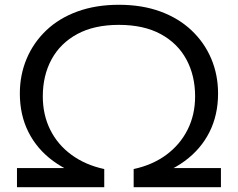

<svg xmlns="http://www.w3.org/2000/svg" viewBox="-20 -783 994 803"><path d="M477 -763Q574 -763 650.5 -735Q727 -707 781 -656Q835 -605 863.5 -537.5Q892 -470 892 -392Q892 -302 856 -230.5Q820 -159 752.5 -109.5Q685 -60 590 -35L634 -80H904V0H539V-76Q618 -93 675.5 -135.5Q733 -178 764.5 -240.5Q796 -303 796 -380Q796 -467 759.5 -534.5Q723 -602 652 -640.5Q581 -679 477 -679Q374 -679 303 -640.5Q232 -602 195.5 -534.5Q159 -467 159 -380Q159 -303 190 -240.5Q221 -178 279 -135.5Q337 -93 416 -76V0H51V-80H320L364 -35Q270 -60 202.5 -109.5Q135 -159 99 -230.5Q63 -302 63 -392Q63 -470 91.5 -537.5Q120 -605 173.5 -656Q227 -707 304 -735Q381 -763 477 -763Z"/></svg>

Font: Unbounded Light
Style: Regular
Weight: 300
Designer: Luke Prowse, Jean-Baptiste Morizot, Fátima Lázaro, Florian Runge
Foundry: NaN
Version: Version 1.700